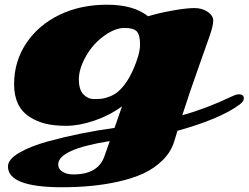

<svg xmlns="http://www.w3.org/2000/svg" viewBox="-20 -538 1051 812"><path d="M13.7 166Q13.7 136.2 60.8 108.4Q107.9 80.6 182.6 60.1Q317.9 22.9 464.4 2.9Q481.4 -44.9 496.1 -88.4Q443.8 -49.8 378.9 -27.8Q314 -5.9 261.2 -5.9Q208.5 -5.9 172.4 -14.9Q136.2 -23.9 105.5 -43.5Q39.6 -85.4 39.6 -181.9Q39.6 -278.3 91.3 -355.5Q143.1 -432.6 231.7 -475.3Q320.3 -518.1 432.6 -518.1Q544.9 -518.1 606.4 -469.2Q650.9 -482.9 709.7 -493.4Q768.6 -503.9 802 -503.9Q835.4 -503.9 858.6 -487.8Q881.8 -471.7 881.8 -450.9Q881.8 -430.2 867.4 -388.2Q853 -346.2 817.9 -248Q782.7 -149.9 751 -50.8Q849.6 -77.6 960.9 -130.4Q979.5 -139.2 989.7 -139.2Q1011.2 -139.2 1011.2 -122.1Q1011.2 -108.9 993.7 -96.2Q913.1 -35.6 730.5 15.1L717.3 58.6Q703.6 104.5 667.5 139.9Q631.3 175.3 585 196.3Q538.6 217.3 478.5 230.5Q374 253.9 242.7 253.9Q13.7 253.9 13.7 166ZM477.1 -148.9Q515.1 -179.7 543.7 -244.6Q572.3 -309.6 572.3 -349.6Q572.3 -389.6 558.8 -404.8Q545.4 -419.9 506.1 -419.9Q466.8 -419.9 419.7 -386Q372.6 -352.1 343 -299.3Q313.5 -246.6 313.5 -202.6Q313.5 -158.7 332.8 -138.9Q352.1 -119.1 375.7 -119.1Q399.4 -119.1 411.4 -120.6Q423.3 -122.1 442.4 -129.2Q461.4 -136.2 477.1 -148.9ZM421.4 123.5 444.3 58.6Q226.1 93.3 226.1 157.7Q226.1 176.8 244.4 188.2Q262.7 199.7 290.5 199.7Q394.5 199.7 421.4 123.5Z"/></svg>

Font: Sonsie One
Style: Regular
Weight: 400
Designer: Riccardo De Franceschi
Foundry: Sorkin Type Co
Version: Version 1.003